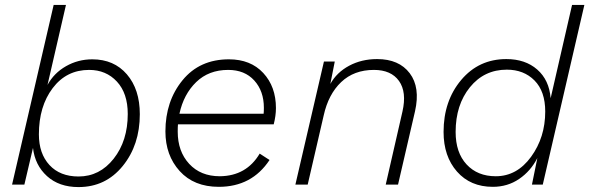

<svg xmlns="http://www.w3.org/2000/svg" viewBox="-20 -750 2394 780"><path d="M355 -509Q443 -509 495.5 -448Q548 -387 548 -286Q548 -161 478.5 -75.5Q409 10 299 10Q220 10 171 -34.5Q122 -79 114 -149L79 0H29L198 -730H248L173 -405Q199 -453 248 -481Q297 -509 355 -509ZM299 -33Q385 -33 442 -105.5Q499 -178 499 -287Q499 -371 455 -418.5Q411 -466 342 -466Q250 -466 194 -392Q138 -318 138 -204Q138 -126 181 -79.5Q224 -33 299 -33Z M1092 -245H703Q702 -235 702 -215Q702 -135 748.5 -84.5Q795 -34 873 -34Q981 -35 1035 -126L1075 -100Q1003 9 869 9Q768 9 710 -55Q652 -119 652 -216Q652 -339 721.5 -424Q791 -509 910 -509Q998 -509 1049.5 -453.5Q1101 -398 1101 -311Q1101 -280 1092 -245ZM907 -466Q828 -466 777 -416.5Q726 -367 709 -288H1051Q1052 -296 1052 -312Q1052 -380 1013 -423Q974 -466 907 -466Z M1512 -510Q1601 -510 1644.5 -452.5Q1688 -395 1666 -298L1597 0H1547L1615 -297Q1633 -376 1601 -421Q1569 -466 1499 -466Q1418 -466 1366 -416.5Q1314 -367 1295 -281L1230 0H1180L1296 -500H1340L1322 -409Q1348 -456 1398.5 -483Q1449 -510 1512 -510Z M1982 9Q1891 9 1836.5 -53Q1782 -115 1782 -214Q1782 -340 1853.5 -425Q1925 -510 2037 -510Q2114 -510 2162.5 -467.5Q2211 -425 2217 -351L2304 -730H2354L2185 0H2141L2163 -108Q2136 -55 2089 -23Q2042 9 1982 9ZM1994 -34Q2080 -34 2137.5 -113Q2195 -192 2195 -297Q2195 -379 2151.5 -423Q2108 -467 2039 -467Q1947 -467 1889 -395.5Q1831 -324 1831 -214Q1831 -130 1875.5 -82Q1920 -34 1994 -34Z"/></svg>

Font: Elaine Sans Light
Style: Italic
Weight: 300
Italic angle: -13°
Designer: Wei Huang
Foundry: Wei Huang
Version: Version 2.001;December 24, 2019;FontCreator 12.0.0.2547 64-b